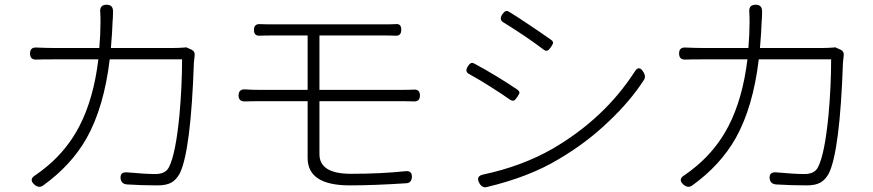

<svg xmlns="http://www.w3.org/2000/svg" viewBox="-20 -787 3692 812"><path d="M127 -5Q99 -28 131 -47Q156 -64 182 -86Q266 -157 316 -254Q376 -370 396 -536H211Q156 -536 133 -535Q107 -534 107 -561Q107 -587 133 -586Q179 -584 210 -584H400Q405 -642 405 -692Q405 -719 404 -734Q400 -767 431 -767Q459 -767 458 -737Q458 -730 457.5 -715Q457 -700 456 -693Q455 -654 449 -584H711Q734 -584 761 -586Q765 -587 767 -587L790 -577Q806 -569 803 -550Q802 -540 800 -522Q787 -148 740 -53Q725 -26 704 -14.5Q683 -3 647 -3Q577 -3 517 -7Q493 -9 490 -32Q487 -61 519 -58Q594 -51 637 -51Q681 -51 695 -81Q723 -136 739 -301Q750 -424 750 -536H597H444Q420 -334 346 -202Q281 -88 163 -3Q146 10 127 -5Z M1459 -3Q1281 -3 1281 -119V-359H1073Q1037 -359 1017 -358Q989 -357 989 -383Q989 -411 1018 -409Q1038 -407 1073 -407H1281V-637H1138Q1097 -637 1078 -636Q1054 -635 1054 -660.5Q1054 -686 1079 -685Q1097 -684 1138 -684H1369H1600Q1638 -684 1653 -685Q1677 -688 1677 -661.5Q1677 -635 1654 -636Q1639 -637 1600 -637H1331V-407H1682Q1713 -407 1729 -408Q1756 -410 1756 -383.5Q1756 -357 1730 -358Q1714 -359 1683 -359H1331V-135Q1331 -52 1464 -52Q1592 -52 1695 -63Q1723 -66 1722 -38Q1720 -13 1698 -12Q1561 -3 1459 -3Z M2008 -11Q1990 -42 2024 -49Q2188 -84 2317 -158Q2535 -285 2663 -482Q2682 -515 2702 -481Q2713 -462 2702 -447Q2645 -359 2555 -274Q2462 -184 2343 -114Q2219 -39 2039 4Q2020 9 2008 -11ZM2136 -366Q2110 -385 2053 -421Q2016 -445 1964 -474Q1944 -484 1959 -507Q1966 -518 1972 -520Q1978 -523 1988 -517Q2079 -468 2168 -408Q2177 -401 2177 -394Q2176 -390 2168 -377.5Q2160 -365 2154 -362Q2147 -359 2136 -366ZM2278 -578Q2201 -636 2108 -693Q2090 -704 2104 -726Q2112 -737 2117 -739Q2123 -743 2133 -737Q2157 -723 2215 -684Q2223 -679 2227 -676Q2266 -650 2310 -619Q2320 -612 2319 -605Q2318 -599 2309.5 -587Q2301 -575 2295 -573Q2288 -570 2278 -578Z M2872 -5Q2844 -28 2876 -47Q2901 -64 2927 -86Q3011 -157 3061 -254Q3121 -370 3141 -536H2956Q2901 -536 2878 -535Q2852 -534 2852 -561Q2852 -587 2878 -586Q2924 -584 2955 -584H3145Q3150 -642 3150 -692Q3150 -719 3149 -734Q3145 -767 3176 -767Q3204 -767 3203 -737Q3203 -730 3202.5 -715Q3202 -700 3201 -693Q3200 -654 3194 -584H3456Q3479 -584 3506 -586Q3510 -587 3512 -587L3535 -577Q3551 -569 3548 -550Q3547 -540 3545 -522Q3532 -148 3485 -53Q3470 -26 3449 -14.5Q3428 -3 3392 -3Q3322 -3 3262 -7Q3238 -9 3235 -32Q3232 -61 3264 -58Q3339 -51 3382 -51Q3426 -51 3440 -81Q3468 -136 3484 -301Q3495 -424 3495 -536H3342H3189Q3165 -334 3091 -202Q3026 -88 2908 -3Q2891 10 2872 -5Z"/></svg>

Font: GenSenRounded TW L
Style: Regular
Weight: 300
Version: Version 1.501;PS 1;hotconv 16.6.51;makeotf.lib2.5.65220